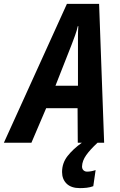

<svg xmlns="http://www.w3.org/2000/svg" viewBox="-81 -736 618 990"><path d="M-61 0 264 -716H430L456 0H320L319 -178H157L81 0ZM205 -294H321V-501Q321 -526 321 -550.5Q321 -575 323 -601H320Q315 -578 306.5 -554.5Q298 -531 288 -505ZM331 234Q286 234 262.5 211Q239 188 239 151Q239 105 267 69Q295 33 341 0H422Q384 35 363.5 64Q343 93 342 122Q342 135 349.5 142Q357 149 368 149Q378 149 389 147Q400 145 412 141L400 224Q384 230 366.5 232Q349 234 331 234Z"/></svg>

Font: Noto Sans Condensed
Style: Bold Italic
Weight: 700
Width: 3
Italic angle: -12°
Designer: Monotype Design Team
Foundry: Monotype Imaging Inc.
Version: Version 2.013; ttfautohint (v1.8.4.7-5d5b)